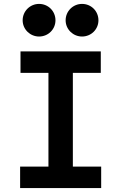

<svg xmlns="http://www.w3.org/2000/svg" viewBox="-20 -963 620 983"><path d="M83 0H498V-110H353V-590H496V-700H85V-590H228V-110H83ZM96 -859C96 -813 134 -776 180 -776C227 -776 264 -813 264 -859C264 -906 227 -943 180 -943C134 -943 96 -906 96 -859ZM316 -859C316 -813 354 -776 400 -776C447 -776 484 -813 484 -859C484 -906 447 -943 400 -943C354 -943 316 -906 316 -859Z"/></svg>

Font: CommitMono-dimboump
Style: Bold
Weight: 700
Monospace: yes
Designer: Eigil Nikolajsen
Foundry: Eigil Nikolajsen
Version: Version 1.143